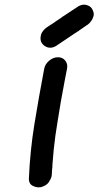

<svg xmlns="http://www.w3.org/2000/svg" viewBox="-20 -790 423 825"><path d="M203 -46Q203 -40 202 -34Q199 -21 189.5 -7Q180 7 157 14Q152 15 146 15Q133 15 119 7.5Q105 0 104 -20Q109 -141 128 -257.5Q147 -374 170 -495Q174 -515 191.5 -529.5Q209 -544 229 -544Q249 -544 260 -530Q269 -519 269 -505Q269 -500 268 -495L258 -443Q240 -351 227 -265Q217 -207 211 -149L206 -91L205 -77V-71Q203 -59 203 -46ZM318 -657 315 -655H314Q306 -649 297 -644Q295 -643 295 -642Q292 -640 290 -639Q255 -615 220 -592Q208 -585 196 -585Q189 -585 183 -587Q164 -594 157 -610Q154 -618 154 -625Q154 -630 155 -635Q156 -641 159 -648Q169 -666 188 -677Q202 -686 217 -696Q220 -699 224 -701L242 -713L247 -717Q281 -740 317 -763Q329 -770 341 -770Q347 -770 354 -768Q373 -762 379 -745Q383 -737 383 -728Q383 -725 382 -721Q380 -715 377 -708Q367 -689 349 -679Q334 -669 320 -659Z"/></svg>

Font: Bad Comic
Style: Italic
Weight: 400
Italic angle: -11°
Designer: GGBotNet
Foundry: GGBotNet
Version: 0.95